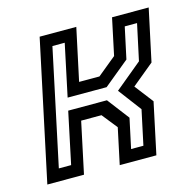

<svg xmlns="http://www.w3.org/2000/svg" viewBox="-85 -628 731 716"><g transform="rotate(-15 280.5 -270.0)"><path d="M12.5 0 127.5 -540H269L226 -339H304.5L377 -398.5L407 -540H548.5L505.5 -339L420.5 -269L475.5 -197.5L433.5 0H292L321.5 -138.5L274.5 -197.5H196L154 0ZM69.5 -47H117L159 -246H308.5L373 -161.5L348.5 -47H396L424.5 -180.5L357.5 -269.5L461.5 -355.5L491.5 -495H444L418 -374L320 -293.5H169.5L212 -494H164.5Z"/></g></svg>

Font: Tourney Expanded Medium
Style: Italic
Weight: 500
Width: 7
Italic angle: -12°
Designer: Tyler Finck
Foundry: Etcetera Type Co
Version: Version 1.010; ttfautohint (v1.8.3)